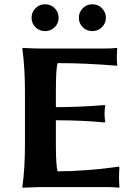

<svg xmlns="http://www.w3.org/2000/svg" viewBox="-20 -871 624 894"><path d="M347.2 -788.1C347.2 -770.8 353.3 -756.2 365.5 -744.1C377.7 -732.1 392.6 -726.1 410.2 -726.1C427.4 -726.1 442.2 -732.2 454.6 -744.4C467 -756.6 473.1 -771.2 473.1 -788.1C473.1 -805.7 467 -820.6 454.6 -832.8C442.2 -845 427.4 -851.1 410.2 -851.1C392.6 -851.1 377.7 -845 365.5 -832.8C353.3 -820.6 347.2 -805.7 347.2 -788.1ZM127 -788.1C127 -770.8 133.1 -756.2 145.3 -744.1C157.5 -732.1 172.4 -726.1 189.9 -726.1C207.5 -726.1 222.4 -732.1 234.6 -744.1C246.8 -756.2 252.9 -770.8 252.9 -788.1C252.9 -805.7 246.8 -820.6 234.6 -832.8C222.4 -845 207.5 -851.1 189.9 -851.1C172.4 -851.1 157.5 -845 145.3 -832.8C133.1 -820.6 127 -805.7 127 -788.1ZM240.2 -200.2V-311C322.3 -311 397.8 -307.6 466.8 -300.8L470.2 -304.2C467.9 -314.3 466.8 -326.8 466.8 -341.8C466.8 -356.1 467.9 -368.5 470.2 -378.9L466.8 -381.8C388 -375.3 312.5 -372.1 240.2 -372.1V-444.8C240.2 -514.8 242.8 -558.9 248 -577.1C336.9 -577.1 428.9 -573.1 523.9 -564.9L525.9 -568.8C524.6 -579.3 523.9 -592.9 523.9 -609.9C523.9 -614.4 524.6 -626.1 525.9 -645L523.9 -647.9C508 -646 488 -645 463.9 -645H169.9C147.1 -645 119.1 -646 85.9 -647.9L84 -645C92.1 -585.4 96.2 -518.7 96.2 -444.8V-200.2C96.2 -123 92.1 -56.3 84 0L85 2.9L169.9 0H474.1C497.9 0 517.9 1 534.2 2.9L536.1 0C534.8 -18.9 534.2 -30.9 534.2 -36.1C534.2 -62.2 534.8 -80.4 536.1 -90.8L534.2 -95.2L492.2 -89.8C464.5 -85.9 426.8 -82.2 379.2 -78.6C331.5 -75 287.8 -73.2 248 -73.2C242.8 -91.5 240.2 -133.8 240.2 -200.2Z"/></svg>

Font: Linux Biolinum G
Style: Bold
Weight: 700
Designer: Philipp H. Poll
Foundry: Philipp H. Poll
Version: Version 1.1.0